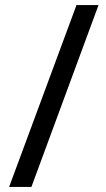

<svg xmlns="http://www.w3.org/2000/svg" viewBox="-20 -736 420 758"><path d="M369 -716 104 2H16L282 -716Z"/></svg>

Font: Noto Sans Gujarati UI ExtraCondensed Medium
Style: Regular
Weight: 500
Width: 2
Designer: Jelle Bosma - Monotype Design Team, Universal Thirst
Foundry: Monotype Imaging Inc.
Version: Version 2.106; ttfautohint (v1.8.4.7-5d5b)